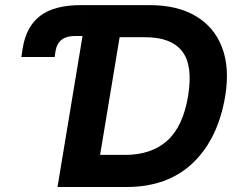

<svg xmlns="http://www.w3.org/2000/svg" viewBox="-20 -748 951 768"><path d="M65.4 -520 70.8 -555.7Q85.4 -643.1 141.6 -685.3Q197.8 -727.5 303.7 -727.5H579.1Q689 -727.5 762.9 -683.8Q836.9 -640.1 868.2 -558.6Q899.4 -477.1 880.9 -363.8Q852.5 -192.9 751.7 -96.4Q650.9 0 485.8 0H210L330.6 -727.5L310.1 -604H279.3Q212.4 -604 202.1 -543.9L198.7 -520ZM380.4 -128.4H480Q585.4 -128.4 648.9 -185.3Q712.4 -242.2 732.4 -364.3Q752.4 -486.3 708.7 -542.7Q665 -599.1 561 -599.1H458.5Z"/></svg>

Font: Inter
Style: Bold Italic
Weight: 700
Italic angle: -9.39999°
Designer: Rasmus Andersson
Foundry: rsms
Version: Version 4.001;git-9221beed3